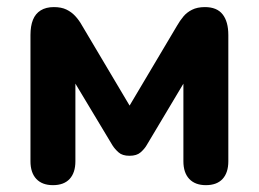

<svg xmlns="http://www.w3.org/2000/svg" viewBox="-20 -519 737 547"><path d="M130.8 8.5Q100.2 8.5 83.5 -9.2Q66.8 -27 66.8 -59.5V-419Q66.8 -444.8 73.8 -462.4Q80.8 -480 95.9 -489.4Q111 -498.8 133.5 -498.8Q154.8 -498.8 169.2 -491.8Q183.8 -484.8 194.6 -473Q205.5 -461.2 213.8 -446.2L349.2 -218.2L484.5 -446Q492.5 -460 502.4 -471.9Q512.2 -483.8 527.1 -491.2Q542 -498.8 563.8 -498.8Q598 -498.8 614.2 -478.1Q630.5 -457.5 630.5 -419V-59.5Q630.5 -27 614.1 -9.2Q597.8 8.5 566.5 8.5Q536 8.5 519.2 -9.2Q502.5 -27 502.5 -59.5V-322H527.2L397.5 -104.8Q391.5 -94.5 380.5 -84.9Q369.5 -75.2 349 -75.2Q328.5 -75.2 317.9 -84.8Q307.2 -94.2 300.5 -104.8L170 -322H194.8V-59.5Q194.8 -27 178.4 -9.2Q162 8.5 130.8 8.5Z"/></svg>

Font: Nunito ExtraLight
Style: Regular
Weight: 200
Designer: Vernon Adams
Foundry: Vernon Adams
Version: Version 3.602;April 4, 2023;FontCreator 14.0.0.2856 64-bit